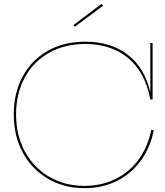

<svg xmlns="http://www.w3.org/2000/svg" viewBox="-20 -977 864 1004"><path d="M784 -296Q766 -205 716 -136.5Q666 -68 590 -30.5Q514 7 422 7Q316 7 231.5 -42Q147 -91 99.5 -178.5Q52 -266 52 -378Q52 -490 98 -576Q144 -662 228.5 -710.5Q313 -759 425 -759Q561 -759 649 -690Q737 -621 765 -497H766V-752H778V-457H766Q740 -598 651 -672.5Q562 -747 425 -747Q317 -747 235 -700Q153 -653 108.5 -569.5Q64 -486 64 -378Q64 -270 110 -185Q156 -100 237.5 -52.5Q319 -5 422 -5Q511 -5 584 -41Q657 -77 705.5 -143.5Q754 -210 771 -298ZM519 -947 371 -837 364 -846 511 -957Z"/></svg>

Font: Hepta Slab Thin
Style: Regular
Weight: 250
Designer: Michael LaGattuta
Foundry: Michael LaGattuta
Version: Version 1.100; ttfautohint (v1.8) -l 8 -r 50 -G 200 -x 14 -D